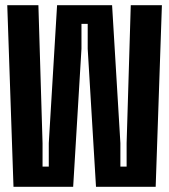

<svg xmlns="http://www.w3.org/2000/svg" viewBox="-20 -720 652 740"><path d="M32 0 8 -700H128L144 -168V-78H168V-168L200 -700H412L444 -168V-78H468V-168L484 -700H604L580 0H350L318 -532V-628H294V-532L262 0Z"/></svg>

Font: Space Mono
Style: Bold
Weight: 700
Monospace: yes
Designer: Colophon Foundry + Benjamin Critton
Foundry: Colophon Foundry & Benjamin Critton
Version: Version 1.003; ttfautohint (v1.8.4.7-5d5b)